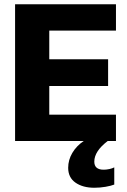

<svg xmlns="http://www.w3.org/2000/svg" viewBox="-20 -664 597 904"><path d="M212 -520V-385H489V-259H212V-124H526V0H487Q424 48 424 97Q424 135 468 135Q481 135 495 132Q509 129 518 124V205Q503 211 477 215.5Q451 220 424 220Q370 220 335.5 196Q301 172 301 126Q301 89 320.5 56Q340 23 374 0H51V-644H526V-520Z"/></svg>

Font: Kanit SemiBold
Style: Regular
Weight: 600
Designer: Katatrad Team
Foundry: CadsonDemak
Version: Version 1.030